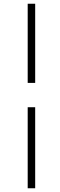

<svg xmlns="http://www.w3.org/2000/svg" viewBox="-20 -767 319 1026"><path d="M128 239V-194H168V239ZM168 -324H128V-747H168Z"/></svg>

Font: Source Serif 4 Light
Style: Italic
Weight: 300
Italic angle: -12°
Designer: Frank Grießhammer
Foundry: Adobe Systems Incorporated
Version: Version 4.004;hotconv 1.0.116;makeotfexe 2.5.65601